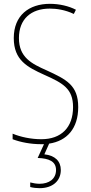

<svg xmlns="http://www.w3.org/2000/svg" viewBox="-20 -744 475 1004"><path d="M298 145C298 99 268 69 212 63L237 7C330 -7 389 -72 389 -184C389 -299 326 -329 224 -376C145 -411 79 -444 79 -545C79 -644 142 -699 240 -699C275 -699 320 -693 366 -671L377 -693C341 -712 291 -724 241 -724C131 -724 52 -663 52 -545C52 -429 123 -393 211 -353C310 -309 362 -280 362 -184C362 -77 300 -16 196 -16C142 -16 87 -28 46 -45V-16C88 0 141 10 195 10C200 10 205 10 210 10L177 82C236 84 273 100 273 145C273 192 236 217 187 217C171 217 153 214 138 210V234C153 238 171 240 187 240C254 240 298 203 298 145Z"/></svg>

Font: Noto Sans Lao Condensed Thin
Style: Regular
Weight: 100
Width: 3
Designer: Monotype Design Team
Foundry: Monotype Imaging Inc.
Version: Version 2.003